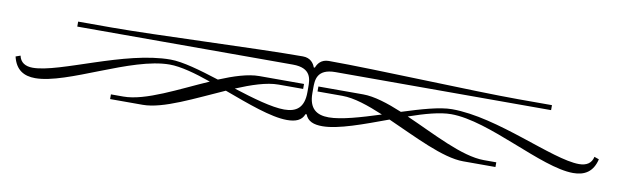

<svg xmlns="http://www.w3.org/2000/svg" viewBox="-30 -469 2204 684"><g transform="rotate(10 1072.0 -127.5)"><path d="M1081 -157C1081 -185 1081 -227 1149 -227H1929V-245H1807C1651 -245 1286 -262 1119 -262C1091 -262 1079 -244 1074 -230H1070C1065 -244 1053 -262 1025 -262C858 -262 493 -245 337 -245H215V-227H995C1063 -227 1063 -185 1063 -157V-139C1063 -83 1036 -64 992 -64C947 -64 878 -84 806 -107C861 -130 914 -148 957 -148H1046V-166H884C844 -166 794 -150 741 -128C672 -150 607 -169 563 -169C397 -169 181 -55 84 -55C57 -55 39 -66 34 -90L17 -84C28 -37 58 -20 99 -20C215 -20 424 -151 563 -151C603 -151 657 -136 714 -116C611 -71 500 -10 420 -10H375V7H493C567 7 674 -49 776 -94C863 -62 950 -29 1008 -29C1039 -29 1061 -37 1070 -61H1074C1083 -37 1105 -29 1136 -29C1194 -29 1281 -62 1368 -94C1470 -49 1578 7 1652 7H1769V-10H1724C1644 -10 1533 -71 1430 -116C1487 -136 1541 -151 1581 -151C1720 -151 1929 -20 2045 -20C2086 -20 2116 -37 2127 -84L2110 -90C2105 -66 2087 -55 2060 -55C1963 -55 1747 -169 1581 -169C1537 -169 1472 -150 1403 -128C1350 -150 1300 -166 1260 -166H1098V-148H1188C1231 -148 1283 -130 1338 -107C1266 -84 1198 -64 1153 -64C1109 -64 1081 -83 1081 -139Z"/></g></svg>

Font: FoglihtenDeH04
Style: Regular
Weight: 500
Version: Version 0.68